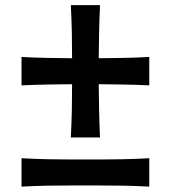

<svg xmlns="http://www.w3.org/2000/svg" viewBox="-20 -711 654 736"><path d="M251.5 -184.1Q254.4 -240.7 255.4 -289.3Q256.3 -337.9 256.3 -388.2Q210.4 -387.7 163.3 -387Q116.2 -386.2 62.5 -383.8V-492.7Q116.2 -489.7 163.3 -489Q210.4 -488.3 256.3 -487.8Q256.3 -538.6 255.4 -586.9Q254.4 -635.3 251.5 -691.4H363.3Q360.8 -635.3 359.9 -586.7Q358.9 -538.1 358.4 -487.8Q404.8 -488.3 451.9 -489Q499 -489.7 552.2 -492.7V-383.8Q499 -386.2 451.9 -387Q404.8 -387.7 358.4 -388.2Q358.9 -337.9 359.9 -289.3Q360.8 -240.7 363.3 -184.1ZM62.5 4.4V-104.5Q114.7 -101.6 163.6 -100.6Q212.4 -99.6 254.9 -99.6H359.9Q402.3 -99.6 451.4 -100.6Q500.5 -101.6 552.2 -104.5V4.4Q500.5 1.5 451.4 0.7Q402.3 0 359.9 0H254.9Q212.4 0 163.6 0.7Q114.7 1.5 62.5 4.4Z"/></svg>

Font: Pinar DS4-Medium
Style: Regular
Weight: 500
Designer: Amin Abedi
Version: Version 2.000